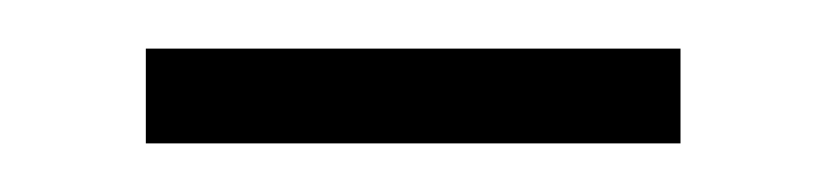

<svg xmlns="http://www.w3.org/2000/svg" viewBox="-20 -289 339 79"><path d="M40 -230V-269H260V-230Z"/></svg>

Font: hySource Sans Pro Light
Style: Regular
Weight: 300
Designer: Paul D. Hunt
Foundry: Adobe Systems Incorporated
Version: Version 2.021;PS 2.000;hotconv 1.0.86;makeotf.lib2.5.63406